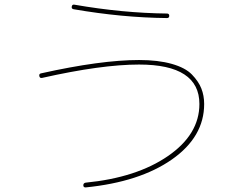

<svg xmlns="http://www.w3.org/2000/svg" viewBox="-20 -778 1040 827"><path d="M161.1 -442.4Q151.4 -440.4 149.4 -450.2Q147.5 -460 156.2 -461.9Q414.1 -519.5 579.1 -519.5Q661.1 -519.5 719.7 -502.9Q778.3 -486.3 806.6 -457Q835 -427.7 847.2 -397Q859.4 -366.2 859.4 -330.1Q859.4 -188.5 720.7 -91.3Q582 5.9 348.6 29.3Q338.9 29.3 338.9 20Q338.9 10.7 348.6 8.8Q568.4 -12.7 703.6 -106Q838.9 -199.2 838.9 -330.1Q838.9 -500 579.1 -500Q417 -500 161.1 -442.4ZM296.9 -738.3Q287.1 -740.2 289.1 -750Q291 -759.8 300.8 -757.8Q508.8 -721.7 699.2 -719.7Q709 -719.7 709 -710Q709 -700.2 699.2 -700.2Q505.9 -702.1 296.9 -738.3Z"/></svg>

Font: Rounded Mgen+ 1m thin
Style: Regular
Weight: 100
Designer: [Source Han Sans]
Ryoko NISHIZUKA  (kana & ideographs); Paul D. Hunt (Latin, Greek & Cyrillic); Wenlong ZHANG  (bopomofo
Version: Version 1.059.20150602